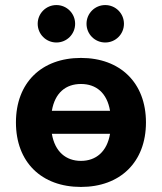

<svg xmlns="http://www.w3.org/2000/svg" viewBox="-20 -729 639 759"><path d="M300 10C455 10 557 -88 557 -245C557 -402 455 -500 300 -500C144 -500 43 -402 43 -245C43 -88 144 10 300 10ZM300 -93C241 -93 197 -129 185 -200H415C403 -129 359 -93 300 -93ZM203 -561C244 -561 277 -594 277 -635C277 -676 244 -709 203 -709C162 -709 129 -676 129 -635C129 -594 162 -561 203 -561ZM396 -561C437 -561 470 -594 470 -635C470 -676 437 -709 396 -709C355 -709 322 -676 322 -635C322 -594 355 -561 396 -561ZM185 -291C197 -362 240 -397 300 -397C360 -397 403 -362 415 -291Z"/></svg>

Font: SN Pro
Style: Bold
Weight: 700
Designer: Tobias Whetton
Foundry: Supernotes
Version: Version 1.003;Glyphs 3.3 (3324)